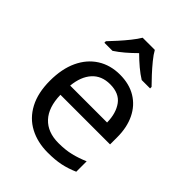

<svg xmlns="http://www.w3.org/2000/svg" viewBox="-220 -880 1004 1004"><g transform="rotate(45 282.0 -378.0)"><path d="M292 -546Q361 -546 410.5 -516Q460 -486 486.5 -431.5Q513 -377 513 -304V-251H146Q148 -160 192.5 -112.5Q237 -65 317 -65Q368 -65 407.5 -74.5Q447 -84 489 -102V-25Q448 -7 408 1.5Q368 10 313 10Q237 10 178.5 -21Q120 -52 87.5 -113.5Q55 -175 55 -264Q55 -352 84.5 -415Q114 -478 167.5 -512Q221 -546 292 -546ZM291 -474Q228 -474 191.5 -433.5Q155 -393 148 -321H421Q420 -389 389 -431.5Q358 -474 291 -474ZM329 -766Q341 -744 363.5 -716.5Q386 -689 410.5 -662.5Q435 -636 454 -617V-606H392Q366 -622 338 -645.5Q310 -669 283 -696Q256 -669 229 -646Q202 -623 176 -606H116V-617Q135 -637 158.5 -663Q182 -689 204 -716.5Q226 -744 239 -766Z"/></g></svg>

Font: Noto Sans Pau Cin Hau
Style: Regular
Weight: 400
Designer: Monotype Design Team
Foundry: Monotype Imaging Inc.
Version: Version 2.002; ttfautohint (v1.8.4.7-5d5b)